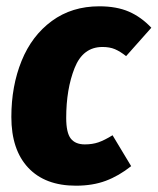

<svg xmlns="http://www.w3.org/2000/svg" viewBox="-20 -571 500 609"><path d="M460 -483 380 -393Q361 -408 344.5 -415Q328 -422 305 -422Q243 -422 216.5 -355Q190 -288 190 -197Q190 -150 204.5 -131.5Q219 -113 249 -113Q273 -113 292 -119.5Q311 -126 337 -142L396 -44Q357 -13 315.5 2.5Q274 18 221 18Q123 18 69.5 -39Q16 -96 16 -200Q16 -298 48.5 -378Q81 -458 144.5 -504.5Q208 -551 295 -551Q350 -551 389 -534Q428 -517 460 -483Z"/></svg>

Font: Fira Sans Extra Condensed ExtraBold
Style: Italic
Weight: 800
Width: 3
Italic angle: -8°
Designer: Carrois Corporate & Edenspiekermann AG
Foundry: Carrois Corporate GbR & Edenspiekermann AG
Version: Version 4.203